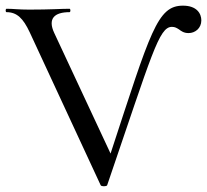

<svg xmlns="http://www.w3.org/2000/svg" viewBox="-22 -656 732 679"><path d="M625 -636C534 -636 511 -546 369 -113L170 -539C146 -590 170 -613 224 -613C228 -613 228 -625 224 -625C193 -625 158 -622 81 -622C43 -622 26 -625 1 -625C-3 -625 -3 -613 1 -613C38 -613 60 -591 83 -542L334 -1C336 4 355 4 357 -1C516 -466 540 -561 586 -561C597 -561 603 -557 611 -552C619 -546 628 -539 645 -539C668 -539 690 -556 690 -584C690 -608 674 -636 625 -636Z"/></svg>

Font: Cormorant Infant Book
Style: Regular
Weight: 500
Designer: Christian Thalmann (Catharsis Fonts)
Version: Version 1.000;PS 002.000;hotconv 1.0.88;makeotf.lib2.5.64775